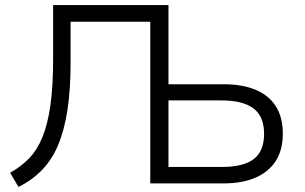

<svg xmlns="http://www.w3.org/2000/svg" viewBox="-20 -725 1204 759"><path d="M53 14 20 -42Q63 -66 95 -99Q127 -132 148 -183.5Q169 -235 179.5 -310.5Q190 -386 190 -493V-705H646V-392H864Q937 -392 989.5 -370.5Q1042 -349 1070 -305.5Q1098 -262 1098 -197Q1098 -132 1070 -88.5Q1042 -45 989.5 -22.5Q937 0 864 0H574V-639H259V-475Q259 -370 246.5 -289.5Q234 -209 209.5 -151Q185 -93 145.5 -52.5Q106 -12 53 14ZM646 -65H856Q943 -65 983.5 -96.5Q1024 -128 1024 -196Q1024 -265 982 -296.5Q940 -328 856 -328H646Z"/></svg>

Font: Nunito Sans 6pt Light
Style: Regular
Weight: 300
Version: Version 3.101;gftools[0.9.27]